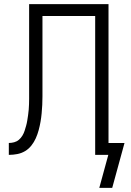

<svg xmlns="http://www.w3.org/2000/svg" viewBox="-20 -755 640 936"><path d="M527 161H464L508 0H444V-677H187V-327Q187 -306 187 -285Q187 -264 186 -243.5Q185 -223 183 -202Q181 -181 177.5 -161Q174 -141 168.5 -120.5Q163 -100 154.5 -81Q146 -62 133 -45.5Q120 -29 102.5 -18.5Q85 -8 64.5 -4Q44 0 23 0V-58Q36 -58 49 -61.5Q62 -65 72 -73.5Q82 -82 89 -93.5Q96 -105 100 -117.5Q104 -130 107.5 -142.5Q111 -155 113 -168Q115 -181 117 -194Q119 -207 120 -220.5Q121 -234 121.5 -247Q122 -260 122 -273Q122 -286 122 -299.5Q122 -313 122 -326V-735H509V-58H587Z"/></svg>

Font: Iosevka Light Extended
Style: Regular
Weight: 300
Width: 7
Monospace: yes
Designer: Belleve Invis
Foundry: Belleve Invis
Version: Version 32.5.0; ttfautohint (v1.8.4)